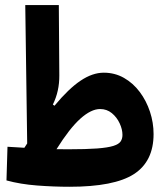

<svg xmlns="http://www.w3.org/2000/svg" viewBox="-20 -713 626 738"><path d="M247.1 4.9Q186.5 4.9 122.3 0Q58.1 -4.9 4.9 -19.5L8.8 -148.9Q24.9 -147.9 41 -147Q57.1 -146 73.7 -145Q79.1 -153.3 84.5 -161.6L77.1 -693.4H206.1L208 -423.3Q208.5 -362.3 183.1 -311L189.5 -306.6Q243.7 -372.1 289.6 -402.8Q335.4 -433.6 378.9 -433.6Q421.4 -433.6 456.5 -413.6Q491.7 -393.6 517.1 -359.6Q542.5 -325.7 556.4 -283.7Q570.3 -241.7 570.3 -197.8Q570.3 -92.8 494.9 -43.9Q419.4 4.9 247.1 4.9ZM197.3 -139.6Q220.7 -139.2 242.7 -139.2Q311.5 -139.2 353 -142.3Q394.5 -145.5 415.5 -152.1Q436.5 -158.7 443.6 -169.2Q450.7 -179.7 450.7 -194.3Q450.7 -215.8 439.9 -239Q429.2 -262.2 409.9 -278.1Q390.6 -293.9 364.7 -293.9Q330.1 -293.9 288.6 -256.6Q247.1 -219.2 197.3 -139.6Z"/></svg>

Font: Cascadia Mono
Style: Bold
Weight: 700
Monospace: yes
Designer: Aaron Bell
Foundry: Saja Typeworks
Version: Version 2404.023; ttfautohint (v1.8.4)